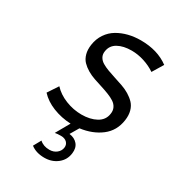

<svg xmlns="http://www.w3.org/2000/svg" viewBox="-180 -634 866 953"><g transform="rotate(30 253.5 -157.5)"><path d="M69.8 -70.8 108.9 -129.9Q137.7 -98.6 182.4 -80.8Q227.1 -63 273.9 -63Q323.2 -63 357.9 -82Q392.6 -101.1 397.9 -138.2Q401.4 -158.2 393.8 -173.8Q386.2 -189.5 370.8 -199.5Q355.5 -209.5 335 -217.5Q314.5 -225.6 291.3 -232.9Q268.1 -240.2 244.9 -248Q221.7 -255.9 201.4 -267.8Q181.2 -279.8 166.5 -294.9Q151.9 -310.1 145.3 -333.7Q138.7 -357.4 143.1 -387.2Q148.4 -423.8 167.5 -451.9Q186.5 -480 214.6 -496.6Q242.7 -513.2 275.9 -521.5Q309.1 -529.8 346.2 -529.8Q442.4 -529.8 506.8 -481.9L469.2 -419.9Q440.9 -439.5 404.5 -451.2Q368.2 -462.9 332 -462.9Q285.2 -462.9 253.9 -445.6Q222.7 -428.2 217.8 -393.1Q214.8 -374.5 222.9 -360.1Q231 -345.7 246.6 -336.4Q262.2 -327.1 283.2 -319.3Q304.2 -311.5 327.4 -304.2Q350.6 -296.9 373.8 -288.8Q397 -280.8 417.2 -268.6Q437.5 -256.3 452.4 -240.7Q467.3 -225.1 473.9 -201.2Q480.5 -177.2 476.1 -147Q466.8 -82.5 418.5 -45.4Q370.1 -8.3 299.8 1L271 49.8Q301.8 53.7 318.6 73.7Q335.4 93.8 331.1 126Q326.2 166 295.2 190.4Q264.2 214.8 221.2 214.8Q173.8 214.8 143.1 190.9L167 147.9Q188.5 168 223.1 168Q247.6 168 264.2 154.3Q280.8 140.6 283.2 121.1Q285.6 103.5 273.7 91.3Q261.7 79.1 238.8 79.1Q218.3 79.1 205.1 82L250 2.9Q195.8 0.5 147.9 -18.6Q100.1 -37.6 69.8 -70.8Z"/></g></svg>

Font: Trueno Light
Style: Italic
Weight: 300
Designer: Julieta Ulanovsky
Foundry: Julieta Ulanovsky
Version: Version 3.001b | FøM Fix